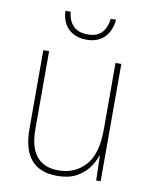

<svg xmlns="http://www.w3.org/2000/svg" viewBox="-82 -779 678 851"><g transform="rotate(10 256.5 -353.5)"><path d="M428 -528V0H408L405 -111H403Q393 -81 372.5 -53.5Q352 -26 318 -8Q284 10 233 10Q77 10 77 -174V-528H103V-179Q103 -94 137 -54.5Q171 -15 234 -15Q309 -15 355.5 -66.5Q402 -118 402 -227V-528ZM371 -717Q366 -665 336.5 -636Q307 -607 257 -607Q208 -607 177 -635Q146 -663 143 -717H167Q170 -678 192.5 -654.5Q215 -631 257 -631Q301 -631 322 -654.5Q343 -678 347 -717Z"/></g></svg>

Font: Noto Sans Myanmar SemiCondensed Thin
Style: Regular
Weight: 100
Width: 4
Designer: Monotype Design Team
Foundry: Monotype Imaging Inc.
Version: Version 2.107; ttfautohint (v1.8.4.7-5d5b)